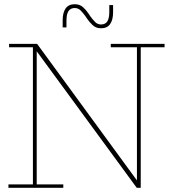

<svg xmlns="http://www.w3.org/2000/svg" viewBox="-20 -890 804 910"><path d="M628 0 154 -647 156 -682 629 -35ZM20 0V-16H136V-666H23V-682H156L154 -647V-16H280V0ZM628 0 625 -35H629V-666H505V-682H760V-666H647V0ZM459 -756Q435 -756 419.5 -770.5Q404 -785 393 -801L385 -813L400 -825L408 -813Q418 -799 430 -786.5Q442 -774 459 -774Q479 -774 488.5 -788.5Q498 -803 498 -834V-866H516V-832Q516 -796 502 -776Q488 -756 459 -756ZM277 -794Q277 -830 291 -850Q305 -870 334 -870Q358 -870 373.5 -856Q389 -842 400 -825L408 -813L393 -801L385 -813Q375 -827 363 -839.5Q351 -852 334 -852Q315 -852 305 -838Q295 -824 295 -792V-760H277Z"/></svg>

Font: Montagu Slab 144pt Thin
Style: Regular
Weight: 250
Version: Version 1.000